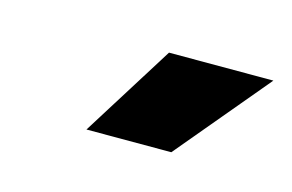

<svg xmlns="http://www.w3.org/2000/svg" viewBox="-35 -762 376 247"><g transform="rotate(15 153.0 -638.5)"><path d="M90 -577H203L306 -700H167Z"/></g></svg>

Font: Arthouse Owned
Style: Bold Italic
Weight: 700
Italic angle: -10°
Designer: Jeremy Tribby
Foundry: Tribby Type
Version: Version 1.000;PS 001.000;hotconv 1.0.88;makeotf.lib2.5.64775